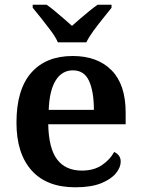

<svg xmlns="http://www.w3.org/2000/svg" viewBox="-20 -786 599 816"><path d="M300 10Q178 10 114 -62Q50 -134 50 -265Q50 -405 112.5 -476.5Q175 -548 289 -548Q394 -548 454 -487.5Q514 -427 514 -308V-258H185Q187 -155 223 -108Q259 -61 328 -61Q379 -61 413.5 -84.5Q448 -108 465 -140Q476 -136 484.5 -125.5Q493 -115 493 -99Q493 -75 473 -50Q453 -25 410.5 -7.5Q368 10 300 10ZM379 -319Q379 -397 358.5 -442Q338 -487 290 -487Q243 -487 216.5 -444Q190 -401 187 -319ZM226 -606Q216 -629 196 -655.5Q176 -682 155.5 -708Q135 -734 119 -753V-766H178Q194 -755 213 -739Q232 -723 251.5 -706.5Q271 -690 286 -676Q301 -690 320.5 -706.5Q340 -723 359.5 -739Q379 -755 395 -766H454V-753Q439 -734 418 -708Q397 -682 377.5 -655.5Q358 -629 347 -606Z"/></svg>

Font: Noto Rashi Hebrew SemiBold
Style: Regular
Weight: 600
Version: Version 1.006